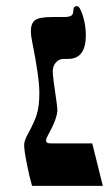

<svg xmlns="http://www.w3.org/2000/svg" viewBox="-20 -609 365 629"><path d="M59.1 -133.8Q59.1 -148.9 72.3 -171.9Q91.8 -207 100.3 -233.6Q108.9 -260.3 108.9 -305.2Q108.9 -356 85 -474.1Q81.1 -493.2 81.1 -506.8Q81.1 -532.7 95 -543Q108.9 -553.2 150.9 -553.2H188Q206.5 -553.2 213.4 -557.6Q220.2 -562 220.2 -574.2Q220.2 -588.9 231.9 -588.9Q241.7 -588.9 251.5 -557.4Q261.2 -525.9 261.2 -493.2Q261.2 -416 203.1 -416H188Q173.8 -416 163.3 -404.5Q152.8 -393.1 152.8 -375Q152.8 -357.4 165.5 -273.4L168 -250Q168 -220.7 136.7 -165Q130.9 -154.3 130.9 -149.9Q130.9 -144.5 134 -141.8Q137.2 -139.2 147 -139.2H282.2L316.9 0H85Q76.7 -27.8 67.9 -72.3Q59.1 -116.7 59.1 -133.8Z"/></svg>

Font: Tinos
Style: Bold
Weight: 700
Designer: Steve Matteson
Foundry: Monotype Imaging Inc.
Version: Version 1.23